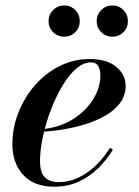

<svg xmlns="http://www.w3.org/2000/svg" viewBox="-20 -692 521 722"><path d="M183.5 10Q131.5 10 96.8 -10.8Q62 -31.5 44.2 -67.8Q26.5 -104 26.5 -150Q26.5 -210 48.5 -267Q70.5 -324 110.2 -370Q150 -416 203 -443Q256 -470 317.5 -470Q381.5 -470 417 -440.8Q452.5 -411.5 452.5 -368.5Q452.5 -330.5 427.8 -300Q403 -269.5 358.8 -247.8Q314.5 -226 257 -213Q199.5 -200 133.5 -196V-206Q172.5 -208.5 206.8 -221Q241 -233.5 268.8 -253.5Q296.5 -273.5 316.2 -298.5Q336 -323.5 346.8 -351.8Q357.5 -380 357.5 -409Q357.5 -428 349.8 -442.8Q342 -457.5 321.5 -457.5Q297 -457.5 273.2 -439.2Q249.5 -421 228 -389.8Q206.5 -358.5 188.8 -320Q171 -281.5 157.8 -239.8Q144.5 -198 137.5 -158.2Q130.5 -118.5 130.5 -86.5Q130.5 -41.5 149.8 -24.2Q169 -7 199.5 -7Q238 -7 273.2 -23.2Q308.5 -39.5 339 -68.5Q369.5 -97.5 393.5 -136L404.5 -129Q382.5 -93 351 -61.2Q319.5 -29.5 278 -9.8Q236.5 10 183.5 10ZM402.5 -554Q378 -554 360.8 -571Q343.5 -588 343.5 -612.5Q343.5 -637 360.8 -654.2Q378 -671.5 402.5 -671.5Q427 -671.5 444 -654.2Q461 -637 461 -612.5Q461 -588 444 -571Q427 -554 402.5 -554ZM221.5 -554Q197 -554 179.8 -571Q162.5 -588 162.5 -612.5Q162.5 -637 179.8 -654.2Q197 -671.5 221.5 -671.5Q246 -671.5 263 -654.2Q280 -637 280 -612.5Q280 -588 263 -571Q246 -554 221.5 -554Z"/></svg>

Font: Bodoni Moda 18pt SemiBold
Style: Italic
Weight: 600
Italic angle: -13°
Designer: Owen Earl
Foundry: indestructible type
Version: Version 2.005